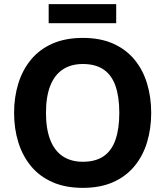

<svg xmlns="http://www.w3.org/2000/svg" viewBox="-20 -896 798 927"><path d="M380 11Q296 11 233.5 -16.5Q171 -44 130 -93.5Q89 -143 68.5 -209Q48 -275 48 -351Q48 -427 68.5 -493Q89 -559 130 -608.5Q171 -658 233.5 -685.5Q296 -713 380 -713Q464 -713 526 -685.5Q588 -658 629 -608.5Q670 -559 690 -493Q710 -427 710 -351Q710 -275 690 -209Q670 -143 629 -93.5Q588 -44 526 -16.5Q464 11 380 11ZM380 -115Q441 -115 480 -141.5Q519 -168 537.5 -221Q556 -274 556 -351Q556 -429 537.5 -481.5Q519 -534 480 -560.5Q441 -587 380 -587Q323 -587 283 -560.5Q243 -534 222.5 -481.5Q202 -429 202 -351Q202 -274 222.5 -221Q243 -168 283 -141.5Q323 -115 380 -115ZM215 -784V-876H541V-784Z"/></svg>

Font: Inclusive Sans
Style: Regular
Weight: 400
Designer: Olivia King
Foundry: Olivia King
Version: Version 2.004